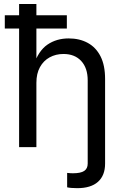

<svg xmlns="http://www.w3.org/2000/svg" viewBox="-20 -748 631 976"><path d="M372.6 208.5Q356.4 208.5 342.5 207.3Q328.6 206.1 321.3 204.1V130.9Q328.6 131.8 336.4 132.3Q344.2 132.8 350.1 132.8Q390.6 132.8 408.2 120.8Q425.8 108.9 425.8 83.5V0H514.2V83.5Q514.2 144 478 176.3Q441.9 208.5 372.6 208.5ZM165 -327.1V0H77.1V-727.5H165V-413.6H149.9Q174.8 -489.3 220.9 -521Q267.1 -552.7 329.1 -552.7Q384.3 -552.7 426 -530Q467.8 -507.3 491 -461.7Q514.2 -416 514.2 -346.7V0H425.8V-339.4Q425.8 -402.3 392.8 -438Q359.9 -473.6 302.7 -473.6Q263.7 -473.6 232.4 -456.5Q201.2 -439.5 183.1 -406.7Q165 -374 165 -327.1ZM4.4 -603V-670.4H319.8V-603Z"/></svg>

Font: Inter Variable LoSnoCo
Style: Regular
Weight: 400
Designer: Rasmus Andersson
Foundry: rsms
Version: Version 4.000;git-a52131595; featfreeze: case,dlig,ss01,ss02